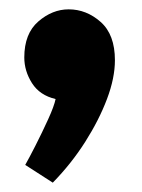

<svg xmlns="http://www.w3.org/2000/svg" viewBox="-20 -204 304 411"><path d="M93 187 34 149Q42 135 56 107.5Q70 80 83 51.5Q96 23 99 8Q65 0 48.5 -26Q32 -52 32 -81Q32 -132 62 -158Q92 -184 127 -184Q165 -184 195.5 -157Q226 -130 226 -75Q226 -37 209 8Q192 53 162.5 99.5Q133 146 93 187Z"/></svg>

Font: Yaldevi
Style: Bold
Weight: 700
Designer: Sol Matas, Rajitha Manaperi, Kosala Senevirathne
Foundry: Mooniak
Version: Version 1.100